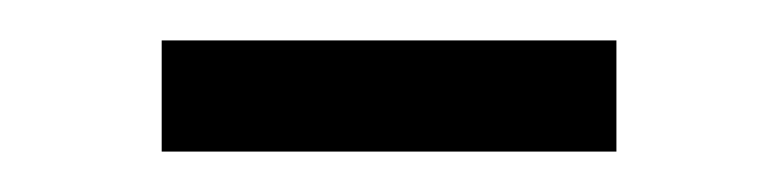

<svg xmlns="http://www.w3.org/2000/svg" viewBox="-20 -318 385 95"><path d="M285 -243H60V-298H285Z"/></svg>

Font: Hind Vadodara Light
Style: Regular
Weight: 300
Designer: Hitesh Malaviya
Foundry: Indian Type Foundry
Version: Version 1.000;PS 1.0;hotconv 1.0.86;makeotf.lib2.5.63406; tt